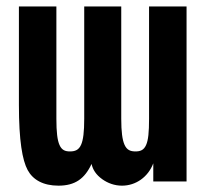

<svg xmlns="http://www.w3.org/2000/svg" viewBox="-20 -567 642 600"><path d="M162.6 13.2C214.4 13.2 244.6 -8.3 266.1 -54.7C270 -37.1 279.8 -21 299.8 -6.8C316.9 5.4 337.9 13.2 361.3 13.2C404.3 13.2 442.9 -13.7 459 -56.6V0H563V-546.9H445.8V-195.8C445.8 -154.3 443.4 -128.9 436.5 -113.8C429.2 -97.2 417.5 -93.8 403.3 -93.8C387.7 -93.8 376.5 -98.1 369.1 -114.7C362.3 -129.9 358.9 -155.3 358.9 -195.8V-546.9H243.2V-195.8C243.2 -155.3 240.2 -129.9 233.4 -114.7C226.1 -98.1 214.4 -93.8 198.7 -93.8C184.6 -93.8 173.3 -97.2 166 -113.8C159.2 -128.9 156.2 -154.3 156.2 -195.8V-546.9H39.1V-238.8C39.1 -127.4 49.8 -66.4 66.4 -35.6C83 -4.9 115.2 13.2 162.6 13.2Z"/></svg>

Font: Hack
Style: Bold
Weight: 700
Monospace: yes
Designer: Christopher Simpkins
Foundry: Christopher Simpkins
Version: Version 2.010